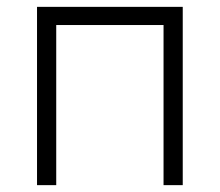

<svg xmlns="http://www.w3.org/2000/svg" viewBox="-20 -540 641 560"><path d="M88 0H144V-467H457V0H513V-520H88Z"/></svg>

Font: Fixel Text Light
Style: Regular
Weight: 300
Width: 4
Designer: AlfaBravo + MacPaw
Foundry: Kyrylo Tkachov, Marchela Mozhyna, Serhii Makarenko, Maria Weinstein, Zakhar Kryvoshyya
Version: Version 1.211